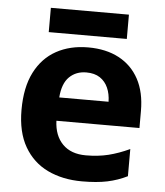

<svg xmlns="http://www.w3.org/2000/svg" viewBox="-52 -755 695 811"><g transform="rotate(5 295.5 -349.5)"><path d="M303.2 -556.2Q378.9 -556.2 433.6 -527.1Q488.3 -498 518.1 -442.9Q547.9 -387.7 547.9 -308.1V-235.8H195.8Q198.2 -172.9 233.6 -137Q269 -101.1 332 -101.1Q384.3 -101.1 427.7 -111.8Q471.2 -122.6 517.1 -144V-28.8Q476.6 -8.8 432.4 0.5Q388.2 9.8 325.2 9.8Q243.2 9.8 179.9 -20.5Q116.7 -50.8 80.8 -112.8Q44.9 -174.8 44.9 -269Q44.9 -364.7 77.4 -428.5Q109.9 -492.2 168 -524.2Q226.1 -556.2 303.2 -556.2ZM304.2 -450.2Q260.7 -450.2 232.2 -422.4Q203.6 -394.5 199.2 -335H408.2Q407.7 -368.2 396.2 -394Q384.8 -419.9 362.1 -435.1Q339.4 -450.2 304.2 -450.2ZM461.9 -709V-606H130.9V-709Z"/></g></svg>

Font: Wonky
Style: Regular
Weight: 400
Designer: Monotype Design Team
Foundry: Monotype Imaging Inc.
Version: Version 3.000